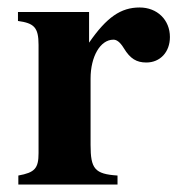

<svg xmlns="http://www.w3.org/2000/svg" viewBox="-20 -493 484 513"><path d="M218 -461H28V-437C71 -431 83 -420 83 -373V-84C83 -43 73 -32 29 -24V0H294V-24C233 -28 222 -42 222 -106V-283C222 -342 248 -387 283 -387C291 -387 300 -382 311 -364C328 -336 345 -326 371 -326C408 -326 434 -354 434 -394C434 -440 400 -473 353 -473C303 -473 265 -447 218 -379Z"/></svg>

Font: XITS Math
Style: Bold
Weight: 700
Designer: MicroPress Inc., with final additions and corrections provided by Coen Hoffman, Elsevier (retired)
Version: Version 1.302